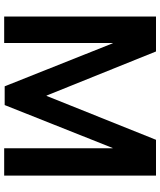

<svg xmlns="http://www.w3.org/2000/svg" viewBox="56 -824 768 920"><g transform="rotate(90 440.0 -364.0)"><path d="M59.1 -727.5H226.6L438 -203.1H439.5L649.9 -727.5H821.3V0H690.4V-519.5H689L483.4 -2.4H393.6L187.5 -520H186V0H59.1Z"/></g></svg>

Font: Inter Display Semi Bold
Style: Regular
Weight: 600
Designer: Rasmus Andersson
Foundry: rsms
Version: Version 4.000;git-37864ae